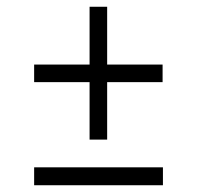

<svg xmlns="http://www.w3.org/2000/svg" viewBox="-20 -646 583 568"><path d="M81 -455H245V-626H297V-455H461V-403H297V-233H245V-403H81ZM81 -151H462V-98H81Z"/></svg>

Font: Encode Sans Wide
Style: Light
Weight: 300
Designer: Pablo Impallari, Andres Torresi
Foundry: Pablo Impallari, Andres Torresi
Version: Version 1.000; ttfautohint (v1.00) -l 8 -r 50 -G 200 -x 14 -